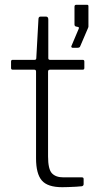

<svg xmlns="http://www.w3.org/2000/svg" viewBox="-20 -779 405 799"><path d="M188 -489Q180 -489 180 -481V-128Q180 -75 196 -58Q212 -41 243 -41H320Q324 -41 326 -39.5Q328 -38 328 -34V-13Q328 -6 321 -4Q314 -3 297 -2Q280 -1 263.5 -0.5Q247 0 239 0Q178 0 154 -28Q130 -56 130 -120V-481Q130 -489 123 -489H33Q26 -489 26 -496V-523Q26 -530 33 -530H124Q131 -530 131 -537L140 -699Q140 -710 149 -710H171Q181 -710 181 -698V-537Q181 -530 188 -530H324Q331 -530 331 -523V-496Q331 -489 324 -489ZM283 -580Q279 -580 277.5 -582.5Q276 -585 277 -587L307 -658Q311 -666 304 -667L299 -668Q290 -669 290 -677V-751Q290 -759 297 -759H343Q348 -759 348 -753V-668Q348 -667 347.5 -666Q347 -665 347 -664L314 -587Q313 -583 309.5 -581.5Q306 -580 300 -580Z"/></svg>

Font: Libre Franklin ExtraLight
Style: Regular
Weight: 250
Designer: Pablo Impallari, Rodrigo Fuenzalida, Nhung Nguyen
Foundry: Impallari Type
Version: Version 3.000